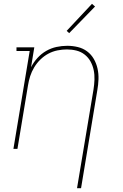

<svg xmlns="http://www.w3.org/2000/svg" viewBox="-20 -777 640 1002"><path d="M382 205 468 -310Q472 -335 473 -361Q474 -387 469 -411Q464 -435 452.5 -456Q441 -477 422 -492Q403 -507 379 -513Q355 -519 329 -519Q305 -519 280 -514Q255 -509 232.5 -497Q210 -485 191 -466.5Q172 -448 158.5 -425.5Q145 -403 137.5 -379.5Q130 -356 126 -331L71 0H50L135 -511H66V-530H159L142 -426Q155 -452 175.5 -474.5Q196 -497 221.5 -511.5Q247 -526 275 -532Q303 -538 331 -538Q359 -538 386 -531.5Q413 -525 434.5 -509Q456 -493 469.5 -469.5Q483 -446 489 -419Q495 -392 494 -363.5Q493 -335 488 -307L403 205ZM341 -604 328 -616 460 -757 476 -743Z"/></svg>

Font: Iosevka Curly Slab ThEx
Style: Italic
Weight: 100
Width: 7
Italic angle: -9°
Monospace: yes
Designer: Belleve Invis
Foundry: Belleve Invis
Version: Version 11.1.0; ttfautohint (v1.8.3)